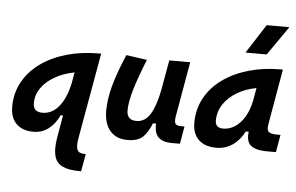

<svg xmlns="http://www.w3.org/2000/svg" viewBox="-63 -891 1884 1222"><g transform="rotate(5 879.0 -280.5)"><path d="M172.4 10.3Q101.6 10.3 62.7 -28.3Q23.9 -66.9 23.9 -136.2Q23.9 -224.1 63.2 -295.4Q102.5 -366.7 173.1 -417.5Q243.7 -468.3 338.4 -495.4Q433.1 -522.5 543.9 -522.5H558.6L461.9 23.4Q457 50.3 457 69.3Q457 88.9 462.4 100.6Q472.2 122.6 507.8 122.6H516.6L496.6 234.4H487.8Q415.5 234.4 375.7 214.6Q335.9 194.8 325.2 149.9Q319.8 128.9 319.8 101.1Q319.8 69.8 326.7 30.3L351.1 -109.4H335.9Q309.1 -51.8 267.3 -20.8Q225.6 10.3 172.4 10.3ZM400.4 -388.7Q330.6 -375.5 276.1 -344.5Q221.7 -313.5 190.4 -269Q159.2 -224.6 159.2 -171.4Q159.2 -115.2 218.8 -115.2Q279.3 -115.2 323 -168Q366.7 -220.7 387.7 -316.4Z M772.9 10.3Q700.7 10.3 661.4 -35.6Q622.1 -81.5 622.1 -164.6Q622.1 -235.8 645 -321.8Q668 -407.7 719.2 -527.3L852.1 -508.3Q802.7 -386.2 780 -307.6Q757.3 -229 757.3 -176.8Q757.3 -115.2 819.3 -115.2Q873.5 -115.2 907 -169.4Q940.4 -223.6 960 -325.7V-325.2L994.1 -517.6H1127.9L1066.4 -166.5Q1064 -152.3 1064 -142.1Q1064 -127 1068.8 -119.6Q1077.1 -106.9 1104 -106.9H1127.4L1107.9 4.9H1054.7Q945.3 4.9 945.3 -94.2Q945.3 -101.6 945.8 -109.4H925.3Q904.3 -53.2 871.8 -21.5Q839.4 10.3 772.9 10.3Z M1340.8 10.3Q1267.6 10.3 1227.5 -27.8Q1187.5 -65.9 1187.5 -135.3Q1187.5 -223.1 1226.6 -294.7Q1265.6 -366.2 1336.2 -417Q1406.7 -467.8 1501.5 -495.1Q1596.2 -522.5 1707.5 -522.5H1719.7L1657.7 -166.5Q1655.8 -155.8 1655.8 -147Q1655.8 -128.4 1664.6 -119.6Q1677.2 -106.9 1717.3 -106.9H1740.7L1721.2 4.9H1668Q1618.2 4.9 1590.3 -5.1Q1562.5 -15.1 1550.5 -31.7Q1538.6 -48.3 1536.6 -68.8Q1535.6 -77.6 1535.6 -86.9Q1535.6 -98.1 1537.1 -109.4H1519Q1489.3 -51.8 1443.4 -20.8Q1397.5 10.3 1340.8 10.3ZM1372.6 -115.2Q1436.5 -115.2 1485.1 -170.2Q1533.7 -225.1 1551.3 -325.7L1562.5 -390.6Q1493.2 -377.9 1439 -345.5Q1384.8 -313 1353.8 -265.9Q1322.8 -218.8 1322.8 -162.1Q1322.8 -115.2 1372.6 -115.2ZM1473.1 -609.4 1592.3 -794.9H1737.3L1608.4 -609.4Z"/></g></svg>

Font: CaskaydiaCove NFP
Style: Bold Italic
Weight: 700
Italic angle: -10°
Designer: Aaron Bell
Foundry: Saja Typeworks
Version: Version 2111.001; VTT 6.35;Nerd Fonts 3.1.1